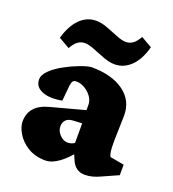

<svg xmlns="http://www.w3.org/2000/svg" viewBox="-121 -736 754 837"><g transform="rotate(20 255.5 -318.0)"><path d="M183.6 7.8Q135.7 7.8 101.6 -13.2Q67.4 -34.2 49.8 -64Q32.2 -93.8 32.2 -118.2Q32.2 -156.2 54.2 -181.2Q76.2 -206.1 121.1 -217.8L277.3 -259.8V-284.2Q277.3 -303.7 265.1 -321.3Q252.9 -338.9 233.4 -350.6Q213.9 -362.3 193.4 -362.3Q182.6 -362.3 177.7 -356Q172.9 -349.6 170.9 -335L164.1 -262.7Q107.4 -252 72.3 -266.6Q37.1 -281.2 37.1 -315.4Q37.1 -336.9 60.1 -358.9Q83 -380.9 116.2 -398.9Q149.4 -417 181.6 -429.2Q213.9 -441.4 233.4 -443.4Q329.1 -443.4 384.8 -402.8Q440.4 -362.3 439.5 -292L436.5 -173.8Q436.5 -140.6 438.5 -127Q440.4 -113.3 445.3 -103.5L510.7 -91.8V-43L436.5 -9.8Q418 -1 400.4 3.4Q382.8 7.8 366.2 7.8Q322.3 7.8 303.7 -35.2L282.2 -84L306.6 -78.1Q277.3 -39.1 244.6 -15.6Q211.9 7.8 183.6 7.8ZM248 -98.6Q255.9 -98.6 264.2 -101.1Q272.5 -103.5 279.3 -108.4V-199.2L240.2 -197.3Q215.8 -196.3 205.1 -184.6Q194.3 -172.9 194.3 -155.3Q194.3 -133.8 210.9 -116.2Q227.5 -98.6 248 -98.6ZM396.5 -642.6 447.3 -613.3Q431.6 -553.7 398.9 -521.5Q366.2 -489.3 323.2 -489.3Q299.8 -489.3 271 -500Q242.2 -510.7 215.8 -521.5Q189.5 -532.2 170.9 -532.2Q154.3 -532.2 139.6 -522Q125 -511.7 111.3 -487.3L60.5 -516.6Q77.1 -576.2 109.4 -608.4Q141.6 -640.6 184.6 -640.6Q209 -640.6 237.3 -629.9Q265.6 -619.1 292 -608.4Q318.4 -597.7 335.9 -597.7Q353.5 -597.7 368.2 -607.9Q382.8 -618.2 396.5 -642.6Z"/></g></svg>

Font: Crimson Pro Black
Style: Regular
Weight: 900
Designer: Jacques Le Bailly
Foundry: Baron von Fonthausen
Version: Version 1.003